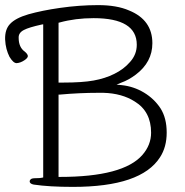

<svg xmlns="http://www.w3.org/2000/svg" viewBox="-27 -726 724 751"><path d="M508 -551Q508 -655 339 -655Q268 -655 206 -638L202 -637V-633V-408V-403H207H220Q295 -403 339 -411Q384 -419 420 -437Q457 -455 482 -484Q508 -513 508 -551ZM358 -363Q284 -363 207 -356H202V-351V-39V-34H207Q455 -34 530 -120Q564 -159 564 -207Q564 -290 500 -329Q450 -361 377 -363ZM136 -630Q86 -619 67 -609Q45 -598 46 -578Q46 -541 70 -524Q81 -515 82 -507Q82 -499 68 -490Q53 -480 38 -479Q25 -479 10 -504Q3 -518 -1.5 -534.5Q-6 -551 -7 -572Q-8 -611 12 -632Q33 -655 84 -670Q137 -685 207 -695Q283 -706 357 -706Q430 -706 478 -685Q569 -648 569 -557Q569 -483 504 -434Q476 -413 448 -403L429 -395L449 -393Q496 -388 536 -364Q576 -340 601 -302Q625 -264 625 -207.5Q625 -151 599 -111Q562 -53 477 -24Q392 5 258 5Q165 5 105 -4Q89 -7 89 -17Q89 -21 93.5 -25Q98 -29 113 -29Q130 -29 138 -31L142 -32V-36V-625V-631ZM105 -4ZM46 -578Z"/></svg>

Font: LXGW WenKai Light
Style: Regular
Weight: 300
Designer: LXGW / Fontworks Inc.
Foundry: LXGW / Fontworks Inc.
Version: Version 1.501; October 10, 2024